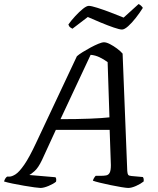

<svg xmlns="http://www.w3.org/2000/svg" viewBox="-52 -929 783 949"><path d="M148 0Q141 0 118.5 -3Q96 -6 67 -11Q38 -16 11 -21.5Q-16 -27 -32 -32Q-27 -49 -17 -56H-6Q7 -56 25 -67.5Q43 -79 68 -115Q93 -151 127 -224L328 -651Q338 -660 356.5 -671.5Q375 -683 395.5 -694Q416 -705 434 -712.5Q452 -720 462 -720Q474 -720 491.5 -711Q509 -702 526.5 -689Q544 -676 554 -664L577 -84Q578 -70 581.5 -65Q585 -60 598 -59L654 -54Q660 -47 658 -32Q643 -20 620.5 -10Q598 0 582 0Q573 0 548.5 -4Q524 -8 495 -14Q466 -20 441.5 -26Q417 -32 407 -36Q409 -43 413 -49.5Q417 -56 421 -60H447Q461 -60 472.5 -62Q484 -64 490 -75Q496 -86 496 -113L490 -287H224L156 -139Q137 -99 118.5 -83Q100 -67 93 -64L222 -53Q228 -47 225 -31Q212 -20 188 -10Q164 0 148 0ZM247 -340Q329 -340 392 -342.5Q455 -345 489 -349L480 -622Q461 -636 440 -646Q419 -656 396 -658ZM551 -783Q539 -783 510 -793Q481 -803 446 -817.5Q411 -832 382 -845L306 -787Q302 -789 295.5 -793.5Q289 -798 286 -808Q301 -829 320.5 -850Q340 -871 358 -885.5Q376 -900 387 -900Q399 -900 429 -890.5Q459 -881 494.5 -867.5Q530 -854 559 -842L633 -909Q640 -906 646 -900Q652 -894 654 -890Q639 -866 619.5 -841Q600 -816 581.5 -799.5Q563 -783 551 -783Z"/></svg>

Font: Texturina
Style: Italic
Weight: 400
Italic angle: -11°
Designer: Guillermo Torres Carreño
Foundry: Omnibus-Type
Version: Version 1.002; ttfautohint (v1.8.3)